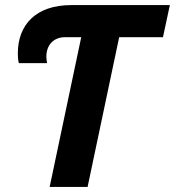

<svg xmlns="http://www.w3.org/2000/svg" viewBox="-20 -734 687 754"><path d="M50 -524C50 -511 51 -497 54 -486H165C164 -491 162 -502 162 -511C162 -558 191 -588 236 -588H299L175 0H324L448 -588H620L647 -714H260C120 -714 50 -636 50 -524Z"/></svg>

Font: BC Sans
Style: Bold Italic
Weight: 700
Italic angle: -12°
Designer: Monotype Design Team
Province of B.C.
Foundry: Monotype Imaging Inc.
Version: Version 2.000;GOOG;noto-source:20170915:90ef993387c0